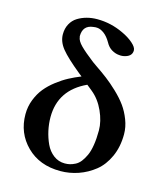

<svg xmlns="http://www.w3.org/2000/svg" viewBox="-107 -777 738 868"><g transform="rotate(15 262.0 -343.5)"><path d="M299.8 -377.9 273.9 -398.9Q150.9 -342.3 150.9 -214.8Q150.9 -183.6 157.7 -152.1Q164.6 -120.6 177.7 -92.3Q190.9 -64 214.1 -46.4Q237.3 -28.8 267.1 -28.8Q279.8 -28.8 291 -31.5Q302.2 -34.2 315.7 -41Q329.1 -47.9 339.6 -61.3Q350.1 -74.7 359.1 -94.2Q368.2 -113.8 373 -144Q377.9 -174.3 377.9 -212.9Q377.9 -254.9 356.7 -302Q335.4 -349.1 299.8 -377.9ZM238.8 -428.2 225.1 -439Q159.7 -492.2 133.8 -524.2Q107.9 -556.2 107.9 -590.8Q107.9 -618.2 119.4 -639.4Q130.9 -660.6 150.4 -672.6Q169.9 -684.6 192.9 -690.7Q215.8 -696.8 241.2 -696.8Q305.2 -696.8 363.8 -668.9Q394.5 -654.8 415.8 -636.2Q437 -617.7 437 -603Q437 -572.8 396 -565.9Q385.7 -564.5 377 -565.9Q360.8 -566.9 343.3 -576.9Q325.7 -586.9 314 -608.9Q299.8 -633.3 283 -645.8Q266.1 -658.2 251 -659.2Q243.7 -660.2 231.9 -658.2Q184.1 -652.8 184.1 -602.1Q184.1 -600.1 185.1 -598.1Q186.5 -581.1 207.5 -559.8Q228.5 -538.6 272 -504.9Q286.1 -495.6 290 -492.2Q321.8 -470.7 346.2 -452.1Q370.6 -433.6 399.7 -406Q428.7 -378.4 447.5 -352.3Q466.3 -326.2 479.2 -292.7Q492.2 -259.3 492.2 -225.1Q492.2 -166.5 471.2 -120.1Q450.2 -73.7 415.8 -46.1Q381.3 -18.6 340.3 -4.4Q299.3 9.8 255.9 9.8Q158.7 9.8 98.4 -50Q38.1 -109.9 38.1 -198.2Q38.1 -233.9 50.8 -266.4Q63.5 -298.8 83 -322.8Q102.5 -346.7 129.9 -367.7Q157.2 -388.7 183.3 -402.6Q209.5 -416.5 238.8 -428.2Z"/></g></svg>

Font: Common Serif SemiBold
Style: Regular
Weight: 600
Designer: Philipp H. Poll, Khaled Hosny
Foundry: Stefan Peev, Context Ltd.
Version: Version 1.026